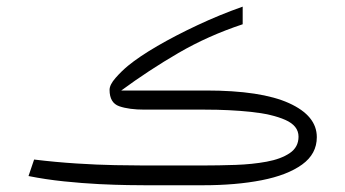

<svg xmlns="http://www.w3.org/2000/svg" viewBox="-20 -549 1021 569"><path d="M581.5 0H410.2Q395.5 0 359.1 -0.5Q322.8 -1 273.4 -3.4Q224.1 -5.9 169.7 -11.5Q115.2 -17.1 64.5 -27.3L81.1 -76.2Q145 -68.4 207 -64.5Q269 -60.5 321 -59.6Q373 -58.6 405.3 -58.6H581.1Q628.4 -58.6 678 -60.3Q727.5 -62 770 -69.8Q812.5 -77.6 838.6 -95.2Q864.7 -112.8 864.7 -144Q864.7 -176.3 825.7 -193.6Q786.6 -210.9 723.4 -217.5Q660.2 -224.1 587.9 -224.1H408.7Q362.3 -224.1 333.5 -234.1Q304.7 -244.1 304.7 -282.7Q304.7 -297.9 322.5 -318.1Q340.3 -338.4 359.9 -354.5Q392.6 -381.3 446.3 -412.6Q500 -443.8 565.7 -474.6Q631.3 -505.4 699.2 -529.3V-477.1Q596.2 -442.9 508.5 -391.8Q420.9 -340.8 339.4 -280.8H590.3Q753.9 -280.8 836.4 -243.4Q918.9 -206.1 918.9 -142.6Q918.9 -92.8 875.2 -61.3Q831.5 -29.8 755.4 -14.9Q679.2 0 581.5 0Z"/></svg>

Font: Vazir Thin FD-WOL
Style: Thin-FD-WOL
Weight: 100
Designer: Saber Rastikerdar
Foundry: Saber Rastikerdar
Version: Version 30.1.0